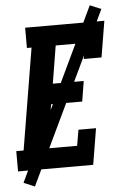

<svg xmlns="http://www.w3.org/2000/svg" viewBox="-67 -863 631 990"><g transform="rotate(-5 248.5 -368.0)"><path d="M-7 0V-105H31L118 -630H94V-735H504L473 -548H381L395 -630H243L211 -435H371L354 -330H193L156 -105H308L322 -187H413L382 0ZM73 85 16 61 436 -821 494 -797Z"/></g></svg>

Font: Iosevka Slab Extrabold
Style: Italic
Weight: 800
Italic angle: -9°
Monospace: yes
Designer: Belleve Invis
Foundry: Belleve Invis
Version: Version 11.1.0; ttfautohint (v1.8.3)